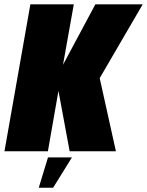

<svg xmlns="http://www.w3.org/2000/svg" viewBox="-48 -695 675 882"><path d="M-27.5 0H172L220.5 -277.5L272 0H484.5L410 -336L607.5 -675H390L241.5 -397.5L291 -675H91.5ZM130 167.5H196L282.5 28H172.5Z"/></svg>

Font: Anybody Condensed Black
Style: Italic
Weight: 900
Width: 3
Italic angle: -10°
Version: Version 1.113;gftools[0.9.25]